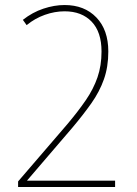

<svg xmlns="http://www.w3.org/2000/svg" viewBox="-20 -744 545 764"><path d="M438 0H52V-22L248 -250Q291 -301 321.5 -345.5Q352 -390 368 -436.5Q384 -483 384 -539Q384 -617 344.5 -658Q305 -699 237 -699Q198 -699 158.5 -685Q119 -671 86 -644L71 -665Q109 -695 152.5 -709.5Q196 -724 237 -724Q316 -724 363.5 -674.5Q411 -625 411 -539Q411 -478 393.5 -428.5Q376 -379 343.5 -333Q311 -287 268 -236L88 -26V-25H438Z"/></svg>

Font: Noto Sans Myanmar UI SemiCondensed Thin
Style: Regular
Weight: 100
Width: 4
Designer: Monotype Design Team
Foundry: Monotype Imaging Inc.
Version: Version 2.103; ttfautohint (v1.8.4.7-5d5b)